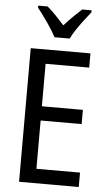

<svg xmlns="http://www.w3.org/2000/svg" viewBox="-62 -982 572 1022"><g transform="rotate(5 224.0 -471.5)"><path d="M399 0H80V-714H399V-638H166V-411H385V-335H166V-77H399ZM201 -783Q184 -816 155 -857.5Q126 -899 100 -932V-943H150Q171 -926 195 -901Q219 -876 242 -850Q268 -879 288.5 -899Q309 -919 335 -943H385V-932Q369 -912 349 -886Q329 -860 311 -833Q293 -806 282 -783Z"/></g></svg>

Font: Noto Sans Thai Cond
Style: Regular
Weight: 400
Width: 3
Designer: Monotype Design Team
Foundry: Monotype Imaging Inc.
Version: Version 2.002; ttfautohint (v1.8.4.7-5d5b)